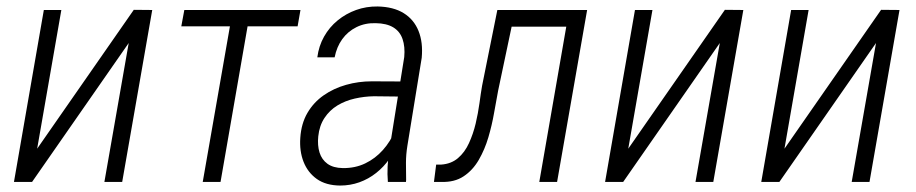

<svg xmlns="http://www.w3.org/2000/svg" viewBox="-20 -559 2816 590"><path d="M94.2 -102.1 391.1 -528.8 447.8 -528.3 355.5 0H300.8L375.5 -426.8L78.6 0H22.9L114.7 -528.3H168.5Z M749.5 -528.3 657.7 0H603L695.3 -528.3ZM903.3 -528.3 894.5 -478H537.1L546.4 -528.3Z M1175.8 -94.7 1222.2 -383.8Q1225.1 -415.5 1217 -439Q1209 -462.4 1188.5 -474.9Q1168 -487.3 1134.3 -487.8Q1102.1 -488.8 1075.4 -475.6Q1048.8 -462.4 1031.7 -438.7Q1014.6 -415 1008.3 -382.8H955.1Q959.5 -417.5 975.8 -446.5Q992.2 -475.6 1017.6 -496.3Q1043 -517.1 1074.2 -528.3Q1105.5 -539.6 1140.6 -539.1Q1189 -538.1 1220.5 -518.6Q1252 -499 1266.1 -463.9Q1280.3 -428.7 1275.9 -381.3L1231.9 -111.3Q1227.5 -84 1227.5 -58.6Q1227.5 -33.2 1228 -6.3L1227.5 0H1171.9Q1169.9 -23.9 1171.1 -47.4Q1172.4 -70.8 1175.8 -94.7ZM1224.6 -308.6 1217.8 -262.2 1128.9 -263.2Q1099.1 -262.7 1070.1 -256.1Q1041 -249.5 1016.8 -234.9Q992.7 -220.2 977.1 -196.5Q961.4 -172.9 958 -140.1Q955.1 -112.3 961.9 -90.3Q968.8 -68.4 986.3 -55.7Q1003.9 -43 1033.2 -42.5Q1071.3 -42 1102.3 -56.9Q1133.3 -71.8 1156.7 -98.1Q1180.2 -124.5 1193.8 -157.7L1204.1 -124.5Q1193.8 -95.7 1176.8 -71Q1159.7 -46.4 1136 -27.6Q1112.3 -8.8 1084.2 1.2Q1056.2 11.2 1024.9 11.2Q981.4 10.7 953.6 -9Q925.8 -28.8 912.8 -61.8Q899.9 -94.7 902.8 -135.7Q905.8 -179.7 924.8 -212.2Q943.8 -244.6 974.6 -266.1Q1005.4 -287.6 1043.5 -298.3Q1081.5 -309.1 1122.6 -309.1Z M1739.7 -528.3 1730.5 -477.1H1513.2L1522.5 -528.3ZM1784.2 -528.3 1691.9 0H1637.2L1729 -528.3ZM1508.3 -528.3H1563L1510.7 -280.3Q1504.9 -250 1498.3 -212.2Q1491.7 -174.3 1480.7 -137Q1469.7 -99.6 1451.2 -67.6Q1432.6 -35.6 1404.5 -17.1Q1376.5 1.5 1335.4 0H1313.5L1320.3 -53.2H1335.4Q1366.2 -55.2 1387.2 -73Q1408.2 -90.8 1421.1 -119.1Q1434.1 -147.5 1441.7 -179.4Q1449.2 -211.4 1453.4 -242.2Q1457.5 -272.9 1461.4 -295.4Z M1910.6 -102.1 2207.5 -528.8 2264.2 -528.3 2171.9 0H2117.2L2191.9 -426.8L1895 0H1839.4L1931.2 -528.3H1984.9Z M2390.6 -102.1 2687.5 -528.8 2744.1 -528.3 2651.9 0H2597.2L2671.9 -426.8L2375 0H2319.3L2411.1 -528.3H2464.8Z"/></svg>

Font: Roboto Condensed Light
Style: Italic
Weight: 300
Italic angle: -12°
Designer: Christian Robertson
Foundry: Google
Version: Version 3.0; 2020